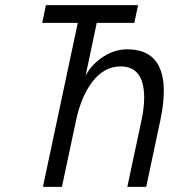

<svg xmlns="http://www.w3.org/2000/svg" viewBox="-20 -731 661 751"><path d="M543.9 -349.1Q543.9 -471.2 451.7 -471.2Q386.2 -471.2 339.8 -409.2Q297.4 -352.1 278.3 -263.7L222.2 0H147.9L284.2 -641.6H145L159.7 -710.9H520L505.4 -641.6H358.4L314.9 -435.5Q339.8 -481 384.5 -509.5Q429.2 -538.1 477.5 -538.1Q614.7 -538.1 620.6 -387.7V-374.5Q620.6 -323.2 607.9 -264.2L551.8 0H478L534.2 -264.2Q543 -305.7 543.9 -344.7Z"/></svg>

Font: Tuffy
Style: Italic
Weight: 400
Italic angle: -12°
Designer: Thatcher Ulrich, Karoly Barta and Michael Everson
Version: Version 001.271